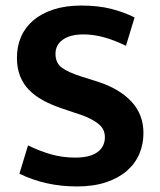

<svg xmlns="http://www.w3.org/2000/svg" viewBox="-20 -661 576 692"><path d="M273 -641Q334 -641 381 -629Q428 -617 465 -598L434 -496Q393 -516 355 -526.5Q317 -537 281 -537Q233 -537 206.5 -518Q180 -499 180 -467Q180 -434 203 -417Q226 -400 277 -384L337 -365Q412 -340 454.5 -294Q497 -248 497 -181Q497 -141 482 -106Q467 -71 437 -45Q407 -19 362 -4Q317 11 257 11Q144 11 50 -35L81 -137Q124 -116 165 -104.5Q206 -93 251 -93Q304 -93 331 -112.5Q358 -132 358 -167Q358 -179 353.5 -190.5Q349 -202 337 -212.5Q325 -223 304.5 -233.5Q284 -244 251 -254L198 -272Q163 -284 134 -300Q105 -316 84.5 -337Q64 -358 52.5 -386.5Q41 -415 41 -453Q41 -494 56 -528.5Q71 -563 100.5 -588Q130 -613 173.5 -627Q217 -641 273 -641Z"/></svg>

Font: Ek Mukta
Style: Bold
Weight: 700
Designer: Girish Dalvi and Yashodeep Gholap
Foundry: Ek Type
Version: Version 2.538;PS 1.002;hotconv 16.6.51;makeotf.lib2.5.65220;